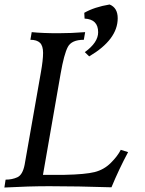

<svg xmlns="http://www.w3.org/2000/svg" viewBox="-46 -837 650 858"><path d="M-26.4 1 -21 -34.2Q8.3 -34.2 31.7 -44.9Q55.2 -55.7 64 -100.6L136.7 -513.7Q146.5 -568.8 146.5 -600.6Q146.5 -632.3 132.6 -645.8Q118.7 -659.2 89.8 -659.2L95.7 -693.4Q144 -688.5 214.4 -688.5Q272 -688.5 334.5 -693.4L328.6 -659.2Q273.9 -659.2 257.1 -627.2Q240.2 -595.2 225.1 -508.8L146 -55.7H242.7Q335.4 -57.6 377 -68.1Q418.5 -78.6 449 -108.9Q479.5 -139.2 493.7 -167.5L526.4 -157.2Q485.4 -80.6 452.1 0Q298.8 -4.9 174.3 -4.9Q82.5 -4.9 -26.4 1ZM352.5 -585 333 -604Q392.6 -647 392.6 -692.9Q392.6 -751 332 -753.9L330.6 -779.8Q376 -805.7 443.8 -816.9Q480 -802.2 480 -755.4Q480 -660.2 352.5 -585Z"/></svg>

Font: Kelvinch
Style: Italic
Weight: 400
Italic angle: -10°
Designer: Paul James Miller
Foundry: High-Logic / Made with FontCreator
Version: Version 3.40;July 22, 2017;FontCreator 11.0.0.2388 64-bit